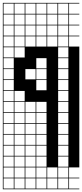

<svg xmlns="http://www.w3.org/2000/svg" viewBox="-20 -1025 578 1352"><path d="M0 307.7V-1004.8H538.5V-1000H466.3V-927.9H538.5V-923.1H466.3V-851H538.5V-846.2H466.3V-774H538.5V-769.2H466.3V-697.1H538.5V153.8H466.3V226H538.5V230.8H466.3V302.9H538.5V307.7ZM389.4 -927.9H461.5V-1000H389.4ZM81.7 -927.9H153.8V-1000H81.7ZM158.7 -927.9H230.8V-1000H158.7ZM312.5 -927.9H384.6V-1000H312.5ZM4.8 -927.9H76.9V-1000H4.8ZM235.6 -927.9H307.7V-1000H235.6ZM389.4 -851H461.5V-923.1H389.4ZM81.7 -851H153.8V-923.1H81.7ZM158.7 -851H230.8V-923.1H158.7ZM312.5 -851H384.6V-923.1H312.5ZM4.8 -851H76.9V-923.1H4.8ZM235.6 -851H307.7V-923.1H235.6ZM81.7 -774H153.8V-846.2H81.7ZM4.8 -774H76.9V-846.2H4.8ZM312.5 -774H384.6V-846.2H312.5ZM235.6 -774H307.7V-846.2H235.6ZM158.7 -774H230.8V-846.2H158.7ZM389.4 -774H461.5V-846.2H389.4ZM312.5 -697.1H384.6V-769.2H312.5ZM235.6 -697.1H307.7V-769.2H235.6ZM158.7 -697.1H230.8V-769.2H158.7ZM389.4 -697.1H461.5V-769.2H389.4ZM81.7 -697.1H153.8V-769.2H81.7ZM4.8 -697.1H76.9V-769.2H4.8ZM4.8 -620.2H76.9V-692.3H4.8ZM389.4 -620.2H461.5V-692.3H389.4ZM81.7 -620.2H153.8V-692.3H81.7ZM4.8 -543.3H76.9V-615.4H4.8ZM235.6 -543.3H307.7V-615.4H235.6ZM389.4 -543.3H461.5V-615.4H389.4ZM158.7 -466.3H230.8V-538.5H158.7ZM389.4 -466.3H461.5V-538.5H389.4ZM4.8 -466.3H76.9V-538.5H4.8ZM235.6 -466.3H307.7V-538.5H235.6ZM4.8 -389.4H76.9V-461.5H4.8ZM389.4 -389.4H461.5V-461.5H389.4ZM235.6 -389.4H307.7V-461.5H235.6ZM4.8 -312.5H76.9V-384.6H4.8ZM81.7 -312.5H153.8V-384.6H81.7ZM389.4 -312.5H461.5V-384.6H389.4ZM81.7 -235.6H153.8V-307.7H81.7ZM4.8 -235.6H76.9V-307.7H4.8ZM158.7 -235.6H230.8V-307.7H158.7ZM389.4 -235.6H461.5V-307.7H389.4ZM235.6 -235.6H307.7V-307.7H235.6ZM4.8 -158.7H76.9V-230.8H4.8ZM158.7 -158.7H230.8V-230.8H158.7ZM81.7 -158.7H153.8V-230.8H81.7ZM389.4 -158.7H461.5V-230.8H389.4ZM235.6 -158.7H307.7V-230.8H235.6ZM235.6 -81.7H307.7V-153.8H235.6ZM4.8 -81.7H76.9V-153.8H4.8ZM81.7 -81.7H153.8V-153.8H81.7ZM389.4 -81.7H461.5V-153.8H389.4ZM158.7 -81.7H230.8V-153.8H158.7ZM81.7 -4.8H153.8V-76.9H81.7ZM158.7 -4.8H230.8V-76.9H158.7ZM389.4 -4.8H461.5V-76.9H389.4ZM4.8 -4.8H76.9V-76.9H4.8ZM235.6 -4.8H307.7V-76.9H235.6ZM235.6 72.1H307.7V0H235.6ZM81.7 72.1H153.8V0H81.7ZM389.4 72.1H461.5V0H389.4ZM158.7 72.1H230.8V0H158.7ZM4.8 72.1H76.9V0H4.8ZM307.7 76.9H235.6V149H307.7ZM389.4 149H461.5V76.9H389.4ZM81.7 149H153.8V76.9H81.7ZM158.7 149H230.8V76.9H158.7ZM4.8 149H76.9V76.9H4.8ZM389.4 226H461.5V153.8H389.4ZM312.5 226H384.6V153.8H312.5ZM81.7 226H153.8V153.8H81.7ZM235.6 226H307.7V153.8H235.6ZM158.7 226H230.8V153.8H158.7ZM4.8 226H76.9V153.8H4.8ZM312.5 302.9H384.6V230.8H312.5ZM389.4 302.9H461.5V230.8H389.4ZM235.6 302.9H307.7V230.8H235.6ZM158.7 302.9H230.8V230.8H158.7ZM4.8 302.9H76.9V230.8H4.8ZM81.7 302.9H153.8V230.8H81.7Z"/></svg>

Font: Jacquarda Bastarda 9 Charted
Style: Regular
Weight: 400
Designer: Sarah Cadigan-Fried
Version: Version 1.000; ttfautohint (v1.8.4.7-5d5b)